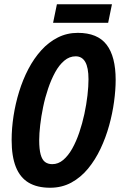

<svg xmlns="http://www.w3.org/2000/svg" viewBox="-20 -881 576 911"><path d="M217.8 9.8Q156.2 9.8 115.7 -14.4Q75.2 -38.6 55.2 -88.9Q35.2 -139.2 35.2 -216.8Q35.2 -272 44.2 -330.6Q53.2 -389.2 70.8 -446.3Q88.4 -503.4 114.7 -553.7Q141.1 -604 176 -642.6Q210.9 -681.2 254.4 -703.1Q297.9 -725.1 349.1 -725.1Q442.9 -725.1 485.8 -668.9Q528.8 -612.8 528.8 -502Q528.8 -454.6 521.2 -398.7Q513.7 -342.8 497.8 -285.4Q481.9 -228 457 -175.3Q432.1 -122.6 397.7 -80.8Q363.3 -39.1 318.4 -14.6Q273.4 9.8 217.8 9.8ZM228 -102.1Q256.3 -102.1 280 -122.1Q303.7 -142.1 322.8 -176Q341.8 -210 356.2 -252.4Q370.6 -294.9 380.4 -340.3Q390.1 -385.7 395 -428.5Q399.9 -471.2 399.9 -504.9Q399.9 -560.5 384.5 -587.2Q369.1 -613.8 338.9 -613.8Q309.6 -613.8 285.2 -593.3Q260.7 -572.8 241.7 -538.1Q222.7 -503.4 208.3 -460.7Q193.8 -418 184.6 -373Q175.3 -328.1 170.7 -287.4Q166 -246.6 166 -215.8Q166 -172.9 172.9 -147.9Q179.7 -123 193.6 -112.5Q207.5 -102.1 228 -102.1ZM231.9 -772.9 250 -860.8H511.2L493.2 -772.9Z"/></svg>

Font: Open Sans Condensed
Style: Italic
Weight: 400
Width: 3
Italic angle: -12°
Designer: Monotype Design Team
Foundry: Monotype Imaging Inc.
Version: Version 3.000